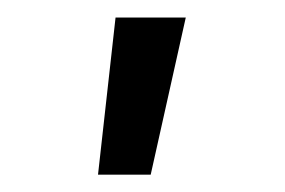

<svg xmlns="http://www.w3.org/2000/svg" viewBox="-20 -790 325 219"><path d="M91.8 -590.8 111.8 -770H191.9L151.9 -590.8Z"/></svg>

Font: Carme
Style: Regular
Weight: 400
Version: 1.000